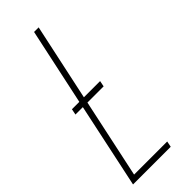

<svg xmlns="http://www.w3.org/2000/svg" viewBox="-237 -742 771 771"><g transform="rotate(-45 148.0 -357.0)"><path d="M2 0H216L221 -25H33L105 -362H197L202 -387H110L180 -714H154L84 -387H42L37 -362H79Z"/></g></svg>

Font: Noto Sans ExtraCondensed Thin
Style: Italic
Weight: 100
Width: 2
Italic angle: -12°
Designer: Monotype Design Team
Foundry: Monotype Imaging Inc.
Version: Version 2.013